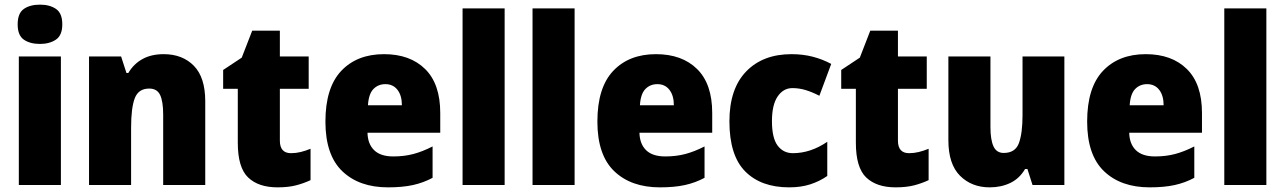

<svg xmlns="http://www.w3.org/2000/svg" viewBox="-20 -796 5528 826"><path d="M152 -776Q194 -776 221 -757.5Q248 -739 248 -691Q248 -644 220.5 -625.5Q193 -607 152 -607Q109 -607 82.5 -625.5Q56 -644 56 -691Q56 -739 82.5 -757.5Q109 -776 152 -776ZM242 -553V0H61V-553Z M684 -563Q765 -563 814 -513Q863 -463 863 -360V0H682V-304Q682 -359 669 -387Q656 -415 622 -415Q576 -415 560 -374Q544 -333 544 -246V0H363V-553H501L524 -482H532Q555 -521 593 -542Q631 -563 684 -563Z M1232 -137Q1253 -137 1273.5 -142Q1294 -147 1316 -156V-21Q1286 -7 1253 1.5Q1220 10 1174 10Q1092 10 1047.5 -32.5Q1003 -75 1003 -182V-414H940V-495L1020 -548L1065 -664H1184V-553H1308V-414H1184V-191Q1184 -137 1232 -137Z M1632 -563Q1744 -563 1809 -499Q1874 -435 1874 -310V-225H1561Q1562 -177 1589.5 -150Q1617 -123 1672 -123Q1719 -123 1758.5 -133.5Q1798 -144 1841 -166V-31Q1802 -10 1757 0Q1712 10 1649 10Q1525 10 1452.5 -59.5Q1380 -129 1380 -273Q1380 -419 1448 -491Q1516 -563 1632 -563ZM1638 -434Q1607 -434 1586.5 -413Q1566 -392 1563 -343H1709Q1709 -385 1690 -409.5Q1671 -434 1638 -434Z M2151 0H1970V-760H2151Z M2452 0H2271V-760H2452Z M2802 -563Q2914 -563 2979 -499Q3044 -435 3044 -310V-225H2731Q2732 -177 2759.5 -150Q2787 -123 2842 -123Q2889 -123 2928.5 -133.5Q2968 -144 3011 -166V-31Q2972 -10 2927 0Q2882 10 2819 10Q2695 10 2622.5 -59.5Q2550 -129 2550 -273Q2550 -419 2618 -491Q2686 -563 2802 -563ZM2808 -434Q2777 -434 2756.5 -413Q2736 -392 2733 -343H2879Q2879 -385 2860 -409.5Q2841 -434 2808 -434Z M3375 10Q3254 10 3186 -58.5Q3118 -127 3118 -274Q3118 -414 3190 -488.5Q3262 -563 3385 -563Q3434 -563 3476.5 -552Q3519 -541 3556 -521L3505 -384Q3474 -400 3446 -408.5Q3418 -417 3389 -417Q3350 -417 3325.5 -381Q3301 -345 3301 -275Q3301 -202 3325.5 -169.5Q3350 -137 3391 -137Q3467 -137 3539 -186V-39Q3506 -16 3466 -3Q3426 10 3375 10Z M3891 -137Q3912 -137 3932.5 -142Q3953 -147 3975 -156V-21Q3945 -7 3912 1.5Q3879 10 3833 10Q3751 10 3706.5 -32.5Q3662 -75 3662 -182V-414H3599V-495L3679 -548L3724 -664H3843V-553H3967V-414H3843V-191Q3843 -137 3891 -137Z M4559 -553V0H4422L4400 -69H4390Q4366 -28 4326.5 -9Q4287 10 4238 10Q4160 10 4110 -40Q4060 -90 4060 -193V-553H4241V-249Q4241 -195 4254 -166.5Q4267 -138 4298 -138Q4348 -138 4363.5 -180.5Q4379 -223 4379 -300V-553Z M4909 -563Q5021 -563 5086 -499Q5151 -435 5151 -310V-225H4838Q4839 -177 4866.5 -150Q4894 -123 4949 -123Q4996 -123 5035.5 -133.5Q5075 -144 5118 -166V-31Q5079 -10 5034 0Q4989 10 4926 10Q4802 10 4729.5 -59.5Q4657 -129 4657 -273Q4657 -419 4725 -491Q4793 -563 4909 -563ZM4915 -434Q4884 -434 4863.5 -413Q4843 -392 4840 -343H4986Q4986 -385 4967 -409.5Q4948 -434 4915 -434Z M5428 0H5247V-760H5428Z"/></svg>

Font: Noto Sans Khmer UI SemiCondensed Black
Style: Regular
Weight: 900
Width: 4
Designer: Danh Hong and the Monotype Design Team
Foundry: Monotype Imaging Inc.
Version: Version 2.002; ttfautohint (v1.8.4.7-5d5b)